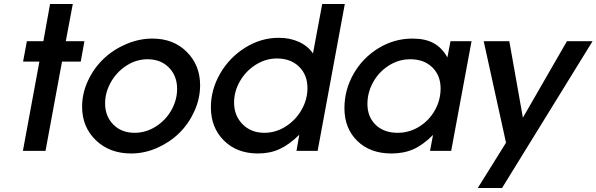

<svg xmlns="http://www.w3.org/2000/svg" viewBox="-20 -759 3001 966"><path d="M95.2 0 178.2 -449.2H96.2L115.2 -551.8H198.2L231.9 -738.8H346.2L311 -551.8H404.8L386.2 -449.2H292L209 0Z M393.1 -222.2Q393.1 -290 422.9 -353.5Q452.6 -417 501.2 -463.1Q549.8 -509.3 614.7 -537.1Q679.7 -564.9 747.1 -564.9Q852.5 -564.9 919.7 -498Q986.8 -431.2 986.8 -330.1Q986.8 -263.2 958 -199.7Q929.2 -136.2 882.1 -89.8Q835 -43.5 771 -15.1Q707 13.2 640.1 13.2Q531.2 13.2 462.2 -53.5Q393.1 -120.1 393.1 -222.2ZM508.8 -238.8Q508.8 -174.3 550 -132.6Q591.3 -90.8 656.7 -90.8Q713.9 -90.8 763.7 -122.3Q813.5 -153.8 842.3 -204.8Q871.1 -255.9 871.1 -312Q871.1 -377.4 829.8 -419.2Q788.6 -460.9 722.2 -460.9Q666 -460.9 616.5 -429Q566.9 -397 537.8 -345.5Q508.8 -293.9 508.8 -238.8Z M1041 -219.2Q1041 -308.1 1087.6 -388.9Q1134.3 -469.7 1213.6 -519.3Q1293 -568.8 1382.8 -568.8Q1439 -568.8 1483.9 -548.3Q1528.8 -527.8 1554.7 -490.2L1601.1 -738.8H1714.8L1578.1 0H1471.7L1485.8 -81.1Q1435.1 -31.2 1386.7 -9Q1338.4 13.2 1277.8 13.2Q1171.9 13.2 1106.4 -52Q1041 -117.2 1041 -219.2ZM1157.7 -243.2Q1157.7 -177.2 1200.4 -134Q1243.2 -90.8 1310.1 -90.8Q1367.7 -90.8 1418 -123Q1468.3 -155.3 1497.6 -207Q1526.9 -258.8 1526.9 -315.9Q1526.9 -382.3 1484.6 -423.6Q1442.4 -464.8 1373 -464.8Q1316.9 -464.8 1266.8 -433.3Q1216.8 -401.9 1187.3 -350.6Q1157.7 -299.3 1157.7 -243.2Z M2143.6 0 2158.7 -80.1Q2108.4 -29.8 2060.1 -8.3Q2011.7 13.2 1949.7 13.2Q1842.3 13.2 1777.6 -50Q1712.9 -113.3 1712.9 -214.8Q1712.9 -306.6 1758.8 -387.2Q1804.7 -467.8 1884 -516.4Q1963.4 -564.9 2055.7 -564.9Q2119.1 -564.9 2161.1 -542.2Q2203.1 -519.5 2231 -470.2L2246.6 -551.8H2352.5L2250 0ZM1828.6 -235.8Q1828.6 -170.9 1870.1 -130.9Q1911.6 -90.8 1981 -90.8Q2039.6 -90.8 2089.6 -122.1Q2139.6 -153.3 2168.2 -204.6Q2196.8 -255.9 2196.8 -314Q2196.8 -379.4 2155 -420.2Q2113.3 -460.9 2043.9 -460.9Q1985.8 -460.9 1935.8 -429Q1885.7 -397 1857.2 -345.2Q1828.6 -293.5 1828.6 -235.8Z M2383.8 187 2525.9 -41 2413.6 -551.8H2542.5L2610.8 -167L2832.5 -551.8H2961.4L2505.9 187Z"/></svg>

Font: Involve SemiBold Oblique
Style: Italic
Weight: 600
Italic angle: -10.5°
Designer: Stefan Peev
Foundry: Context Ltd.
Version: Version 1.001